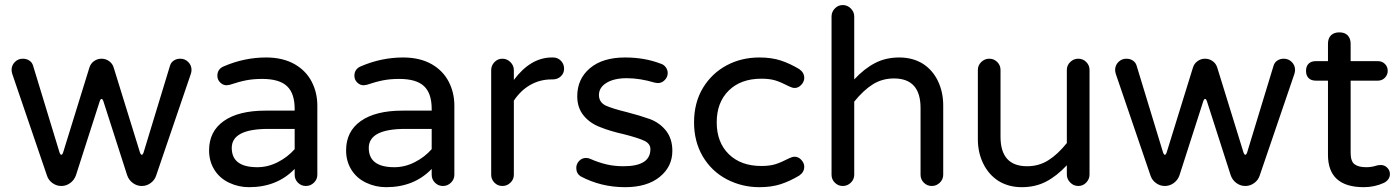

<svg xmlns="http://www.w3.org/2000/svg" viewBox="-20 -739 5606 769"><path d="M168 -36.1 29.3 -442.4Q26.4 -451.2 26.4 -459Q26.4 -477.5 39.6 -490.7Q52.7 -503.9 71.3 -503.9Q85.9 -503.9 97.2 -496.6Q108.4 -489.3 112.3 -476.6L218.8 -127Q221.7 -119.1 225.6 -119.1Q229.5 -119.1 232.4 -127L337.9 -467.8Q342.8 -484.4 356.4 -494.1Q370.1 -503.9 386.7 -503.9Q403.3 -503.9 417 -494.1Q430.7 -484.4 435.5 -467.8L541 -127Q543.9 -119.1 547.9 -119.1Q551.8 -119.1 554.7 -127L661.1 -476.6Q665 -489.3 676.3 -496.6Q687.5 -503.9 702.1 -503.9Q720.7 -503.9 733.9 -490.7Q747.1 -477.5 747.1 -459Q747.1 -451.2 744.1 -442.4L605.5 -36.1Q599.6 -17.6 583.5 -5.9Q567.4 5.9 547.9 5.9Q528.3 5.9 512.2 -5.9Q496.1 -17.6 489.3 -37.1L393.6 -335Q390.6 -342.8 386.7 -342.8Q382.8 -342.8 379.9 -335L284.2 -37.1Q277.3 -17.6 261.2 -5.9Q245.1 5.9 225.6 5.9Q206.1 5.9 189.9 -5.9Q173.8 -17.6 168 -36.1Z M898.4 -6.8Q860.4 -24.4 838.9 -58.6Q817.4 -92.8 817.4 -136.7Q817.4 -212.9 876.5 -254.4Q935.5 -295.9 1043 -295.9H1160.2V-302.7Q1160.2 -365.2 1129.4 -394Q1098.6 -422.9 1030.3 -422.9Q995.1 -422.9 966.8 -417.5Q938.5 -412.1 900.4 -399.4L887.7 -397.5Q873 -397.5 861.8 -408.7Q850.6 -419.9 850.6 -435.5Q850.6 -462.9 877 -473.6Q959 -508.8 1045.9 -508.8Q1113.3 -508.8 1161.1 -481.4Q1206.1 -455.1 1228.5 -411.6Q1251 -368.2 1251 -315.4V-39.1Q1251 -20.5 1237.3 -7.3Q1223.6 5.9 1205.1 5.9Q1186.5 5.9 1173.3 -7.3Q1160.2 -20.5 1160.2 -39.1V-62.5Q1089.8 10.7 977.5 10.7Q935.5 10.7 898.4 -6.8ZM1160.2 -141.6V-222.7H1054.7Q908.2 -222.7 908.2 -146.5Q908.2 -69.3 1010.7 -69.3Q1052.7 -69.3 1092.3 -89.4Q1131.8 -109.4 1160.2 -141.6Z M1447.3 -6.8Q1409.2 -24.4 1387.7 -58.6Q1366.2 -92.8 1366.2 -136.7Q1366.2 -212.9 1425.3 -254.4Q1484.4 -295.9 1591.8 -295.9H1709V-302.7Q1709 -365.2 1678.2 -394Q1647.5 -422.9 1579.1 -422.9Q1543.9 -422.9 1515.6 -417.5Q1487.3 -412.1 1449.2 -399.4L1436.5 -397.5Q1421.9 -397.5 1410.6 -408.7Q1399.4 -419.9 1399.4 -435.5Q1399.4 -462.9 1425.8 -473.6Q1507.8 -508.8 1594.7 -508.8Q1662.1 -508.8 1710 -481.4Q1754.9 -455.1 1777.3 -411.6Q1799.8 -368.2 1799.8 -315.4V-39.1Q1799.8 -20.5 1786.1 -7.3Q1772.5 5.9 1753.9 5.9Q1735.4 5.9 1722.2 -7.3Q1709 -20.5 1709 -39.1V-62.5Q1638.7 10.7 1526.4 10.7Q1484.4 10.7 1447.3 -6.8ZM1709 -141.6V-222.7H1603.5Q1457 -222.7 1457 -146.5Q1457 -69.3 1559.6 -69.3Q1601.6 -69.3 1641.1 -89.4Q1680.7 -109.4 1709 -141.6Z M1947.3 -39.1V-458Q1947.3 -476.6 1960.4 -490.2Q1973.6 -503.9 1992.2 -503.9Q2010.7 -503.9 2024.4 -490.2Q2038.1 -476.6 2038.1 -458V-418.9Q2105.5 -508.8 2190.4 -508.8H2195.3Q2213.9 -508.8 2226.6 -495.6Q2239.3 -482.4 2239.3 -463.9Q2239.3 -445.3 2226.1 -433.1Q2212.9 -420.9 2193.4 -420.9H2188.5Q2142.6 -420.9 2104 -398.9Q2065.4 -377 2038.1 -335.9V-39.1Q2038.1 -20.5 2024.4 -7.3Q2010.7 5.9 1992.2 5.9Q1973.6 5.9 1960.4 -7.3Q1947.3 -20.5 1947.3 -39.1Z M2304.7 -33.2Q2288.1 -44.9 2288.1 -66.4Q2288.1 -82 2299.3 -94.2Q2310.5 -106.4 2327.1 -106.4Q2336.9 -106.4 2344.7 -102.5Q2377.9 -87.9 2409.2 -80.6Q2440.4 -73.2 2477.5 -73.2Q2585 -73.2 2585 -141.6Q2585 -163.1 2561.5 -174.8Q2537.1 -186.5 2479.5 -201.2Q2422.9 -213.9 2384.8 -229.5Q2342.8 -245.1 2317.4 -276.4Q2292 -307.6 2292 -353.5Q2292 -422.9 2342.8 -465.8Q2393.6 -508.8 2483.4 -508.8Q2561.5 -508.8 2625 -484.4Q2638.7 -480.5 2646.5 -469.7Q2654.3 -459 2654.3 -446.3Q2654.3 -430.7 2642.6 -418.5Q2630.9 -406.2 2614.3 -406.2L2601.6 -408.2Q2543 -425.8 2490.2 -425.8Q2439.5 -425.8 2409.2 -407.2Q2378.9 -388.7 2378.9 -358.4Q2378.9 -330.1 2405.3 -316.4Q2433.6 -303.7 2490.2 -290Q2543 -276.4 2584 -261.7Q2624 -246.1 2648.4 -214.4Q2672.9 -182.6 2672.9 -134.8Q2672.9 -71.3 2622.1 -30.3Q2571.3 10.7 2483.4 10.7Q2386.7 10.7 2304.7 -33.2Z M2891.6 -20.5Q2830.1 -52.7 2794.9 -112.3Q2759.8 -171.9 2759.8 -249Q2759.8 -328.1 2795.9 -387.7Q2831.1 -445.3 2890.1 -477.1Q2949.2 -508.8 3021.5 -508.8Q3070.3 -508.8 3107.4 -496.6Q3144.5 -484.4 3181.6 -461.9Q3201.2 -448.2 3201.2 -426.8Q3201.2 -412.1 3189.5 -399.4Q3177.7 -386.7 3163.1 -386.7Q3153.3 -386.7 3141.6 -392.6Q3107.4 -410.2 3085 -417Q3062.5 -423.8 3029.3 -423.8Q2947.3 -423.8 2898.9 -376.5Q2850.6 -329.1 2850.6 -249Q2850.6 -168.9 2898.9 -121.6Q2947.3 -74.2 3029.3 -74.2Q3062.5 -74.2 3085 -81.1Q3107.4 -87.9 3141.6 -105.5Q3153.3 -111.3 3163.1 -111.3Q3177.7 -111.3 3189.5 -98.6Q3201.2 -85.9 3201.2 -71.3Q3201.2 -49.8 3181.6 -36.1Q3144.5 -13.7 3107.4 -1.5Q3070.3 10.7 3021.5 10.7Q2952.1 10.7 2891.6 -20.5Z M3310.5 -39.1V-672.9Q3310.5 -691.4 3323.7 -705.1Q3336.9 -718.8 3355.5 -718.8Q3374 -718.8 3387.7 -705.1Q3401.4 -691.4 3401.4 -672.9V-420.9Q3441.4 -463.9 3484.4 -486.3Q3527.3 -508.8 3582 -508.8Q3635.7 -508.8 3676.8 -483.4Q3715.8 -458 3736.8 -414.1Q3757.8 -370.1 3757.8 -316.4V-39.1Q3757.8 -20.5 3744.1 -7.3Q3730.5 5.9 3711.9 5.9Q3693.4 5.9 3680.2 -7.3Q3667 -20.5 3667 -39.1V-306.6Q3667 -424.8 3560.5 -424.8Q3513.7 -424.8 3476.1 -401.4Q3438.5 -377.9 3401.4 -332V-39.1Q3401.4 -20.5 3387.7 -7.3Q3374 5.9 3355.5 5.9Q3336.9 5.9 3323.7 -7.3Q3310.5 -20.5 3310.5 -39.1Z M3978.5 -14.6Q3939.5 -40 3918 -84Q3896.5 -127.9 3896.5 -181.6V-459Q3896.5 -477.5 3910.2 -490.7Q3923.8 -503.9 3942.4 -503.9Q3960.9 -503.9 3974.1 -490.7Q3987.3 -477.5 3987.3 -459V-191.4Q3987.3 -73.2 4093.8 -73.2Q4140.6 -73.2 4178.2 -96.7Q4215.8 -120.1 4252.9 -166V-459Q4252.9 -477.5 4266.6 -490.7Q4280.3 -503.9 4298.8 -503.9Q4317.4 -503.9 4330.6 -490.7Q4343.8 -477.5 4343.8 -459V-40Q4343.8 -21.5 4330.6 -7.8Q4317.4 5.9 4298.8 5.9Q4280.3 5.9 4266.6 -7.8Q4252.9 -21.5 4252.9 -40V-77.1Q4212.9 -34.2 4169.9 -11.7Q4127 10.7 4072.3 10.7Q4019.5 10.7 3978.5 -14.6Z M4587.9 -36.1 4449.2 -442.4Q4446.3 -451.2 4446.3 -459Q4446.3 -477.5 4459.5 -490.7Q4472.7 -503.9 4491.2 -503.9Q4505.9 -503.9 4517.1 -496.6Q4528.3 -489.3 4532.2 -476.6L4638.7 -127Q4641.6 -119.1 4645.5 -119.1Q4649.4 -119.1 4652.3 -127L4757.8 -467.8Q4762.7 -484.4 4776.4 -494.1Q4790 -503.9 4806.6 -503.9Q4823.2 -503.9 4836.9 -494.1Q4850.6 -484.4 4855.5 -467.8L4960.9 -127Q4963.9 -119.1 4967.8 -119.1Q4971.7 -119.1 4974.6 -127L5081.1 -476.6Q5085 -489.3 5096.2 -496.6Q5107.4 -503.9 5122.1 -503.9Q5140.6 -503.9 5153.8 -490.7Q5167 -477.5 5167 -459Q5167 -451.2 5164.1 -442.4L5025.4 -36.1Q5019.5 -17.6 5003.4 -5.9Q4987.3 5.9 4967.8 5.9Q4948.2 5.9 4932.1 -5.9Q4916 -17.6 4909.2 -37.1L4813.5 -335Q4810.5 -342.8 4806.6 -342.8Q4802.7 -342.8 4799.8 -335L4704.1 -37.1Q4697.3 -17.6 4681.2 -5.9Q4665 5.9 4645.5 5.9Q4626 5.9 4609.9 -5.9Q4593.8 -17.6 4587.9 -36.1Z M5546.9 -42Q5546.9 -19.5 5523.4 -6.8Q5485.4 10.7 5442.4 10.7Q5298.8 10.7 5298.8 -119.1V-416H5250Q5231.4 -416 5221.2 -426.3Q5210.9 -436.5 5210.9 -455.1Q5210.9 -473.6 5221.2 -483.9Q5231.4 -494.1 5250 -494.1H5298.8V-563.5Q5298.8 -585.9 5311 -597.7Q5323.2 -609.4 5344.7 -609.4Q5366.2 -609.4 5377.9 -597.2Q5389.6 -585 5389.6 -563.5V-494.1H5499Q5515.6 -494.1 5526.9 -482.9Q5538.1 -471.7 5538.1 -455.1Q5538.1 -439.5 5526.9 -427.7Q5515.6 -416 5499 -416H5389.6V-127Q5389.6 -92.8 5405.3 -81.1Q5420.9 -69.3 5452.1 -69.3Q5472.7 -69.3 5491.2 -75.2Q5493.2 -75.2 5494.1 -76.2Q5503.9 -78.1 5510.7 -78.1Q5525.4 -78.1 5536.1 -67.4Q5546.9 -56.6 5546.9 -42Z"/></svg>

Font: FakePearl
Style: Regular
Weight: 400
Version: Version 1.2